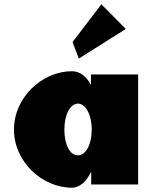

<svg xmlns="http://www.w3.org/2000/svg" viewBox="-20 -860 709 895"><path d="M318.1 -664 347.6 -587 566.4 -725 452.6 -840ZM45.1 -256C45.1 -106 176.4 15 315.5 15C352.4 15 384 -16 404.1 -58H405.1V0H623.9V-513H404.1V-464C381.9 -505 351.9 -528 315.5 -528C176.4 -528 45.1 -406 45.1 -256ZM280.1 -256C280.1 -327 308.1 -377 343.4 -377C378.2 -377 407.6 -327 407.6 -256C407.6 -186 379.8 -136 343.4 -136C305.4 -136 280.1 -186 280.1 -256Z"/></svg>

Font: Blink
Style: Wide
Weight: 400
Designer: Mew Too
Foundry: Cannot Into Space Fonts
Version: Version 001.000